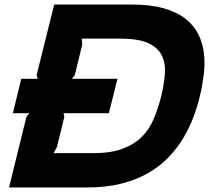

<svg xmlns="http://www.w3.org/2000/svg" viewBox="-20 -830 929 850"><path d="M865 -405Q854 -359 836 -311Q818 -263 791 -218Q764 -173 726 -133.5Q688 -94 636 -64Q584 -34 517 -17Q450 0 365 0H20L97 -313L110 -329H37L74 -481H147L142 -497L220 -810H560Q646 -810 705.5 -793Q765 -776 802.5 -746Q840 -716 859 -676.5Q878 -637 883 -592Q888 -547 882 -499Q876 -451 865 -405ZM694 -405Q707 -459 710 -505.5Q713 -552 695.5 -586Q678 -620 635 -639.5Q592 -659 513 -659H342L344 -632L311 -497L298 -481H500L462 -329H261L265 -313L232 -179L217 -152H392Q470 -152 521.5 -171Q573 -190 607 -223.5Q641 -257 660.5 -303.5Q680 -350 694 -405Z"/></svg>

Font: TypoPRO Sinkin Sans
Style: 700 Bold Italic
Weight: 700
Italic angle: -112°
Designer: Keith Bates
Foundry: K-Type
Version: Sinkin Sans (version 1.0)  by Keith Bates   •   © 2014   www